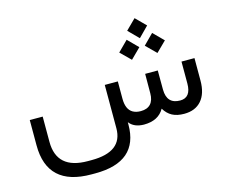

<svg xmlns="http://www.w3.org/2000/svg" viewBox="-119 -835 1448 1220"><g transform="rotate(-15 605.0 -225.0)"><path d="M793.5 -603.5 859.4 -668.9 924.8 -603.5 859.4 -537.1ZM877 -482.9 942.9 -549.3 1009.3 -482.9 942.9 -417.5ZM709 -482.9 775.4 -549.3 841.3 -482.9 775.4 -417.5ZM652.8 -193.8Q652.8 -175.8 655.5 -161.1Q658.2 -146.5 663.3 -134.8Q668.5 -123 676.3 -114.3Q684.1 -105.5 694.6 -99.6Q705.1 -93.8 717.8 -90.8Q730.5 -87.9 745.6 -87.9Q788.1 -87.9 810.3 -111.8Q832.5 -135.7 832.5 -182.1L833 -309.6H916L916.5 -183.1Q917.5 -88.4 1004.9 -88.4Q1076.2 -88.4 1076.2 -181.2V-325.2H1161.6V-177.2Q1161.6 -92.3 1121.3 -46.1Q1081.1 0 1007.8 0Q960.9 0 929.4 -16.8Q897.9 -33.7 877 -68.8Q838.4 0 742.7 0Q677.7 -1 647 -41.5V-25.4Q647 219.2 363.3 219.2H338.4Q48.8 219.2 48.8 -49.3V-215.8H133.8V-49.8Q133.8 131.8 338.4 131.8H363.3Q566.9 131.8 566.9 -22.9V-308.1H652.8Z"/></g></svg>

Font: Shabnam WOL
Style: WOL
Weight: 400
Foundry: DejaVu fonts team - Redesigned by Saber Rastikerdar - Based on Vazir font
Version: Version 5.0.0